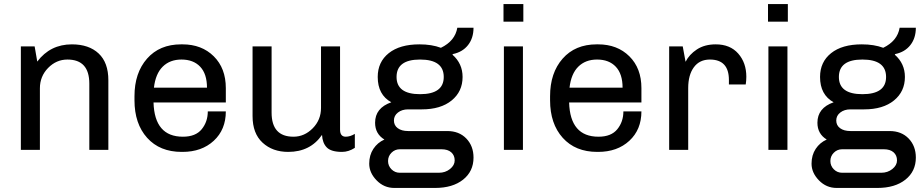

<svg xmlns="http://www.w3.org/2000/svg" viewBox="-20 -740 4559 948"><path d="M335 -521Q419 -521 467 -476Q515 -431 515 -344V0H421V-327Q421 -446 313 -446Q258 -446 217.5 -404.5Q177 -363 177 -304V0H83V-511H151L164 -436Q228 -521 335 -521Z M881 -521Q976 -521 1035.5 -462Q1095 -403 1095 -305V-234H738Q743 -65 883 -65Q946 -65 976 -102Q1006 -139 1006 -190H1095Q1095 -100 1035.5 -45Q976 10 881 10H877Q769 10 706.5 -59.5Q644 -129 644 -245V-265Q644 -380 706 -450.5Q768 -521 874 -521ZM876 -446Q819 -446 783.5 -411Q748 -376 740 -307H1002Q1002 -375 968.5 -410.5Q935 -446 876 -446Z M1321 -511V-184Q1321 -65 1429 -65Q1483 -65 1524 -106.5Q1565 -148 1565 -207V-511H1659V-100Q1659 -65 1687 -65Q1709 -65 1732 -79V-10Q1701 10 1669 10Q1615 10 1593.5 -12Q1572 -34 1570 -74Q1512 10 1403 10Q1326 10 1276.5 -35.5Q1227 -81 1227 -167V-511Z M2051 -521Q2112 -521 2157 -504Q2227 -538 2238 -603H2318Q2318 -552 2291 -517.5Q2264 -483 2216 -473L2214 -470Q2264 -426 2264 -360Q2264 -288 2210 -244Q2156 -200 2063 -200H1995Q1965 -200 1945 -184.5Q1925 -169 1925 -145Q1925 -121 1944 -107Q1963 -93 1995 -93H2188Q2247 -93 2282.5 -56Q2318 -19 2318 38Q2318 106 2266.5 147Q2215 188 2128 188H1927Q1876 188 1839.5 150.5Q1803 113 1803 68Q1803 26 1823.5 -5Q1844 -36 1878 -51Q1832 -79 1832 -134Q1832 -207 1912 -235Q1845 -272 1845 -360Q1845 -434 1899.5 -477.5Q1954 -521 2051 -521ZM2054 -446Q1938 -446 1938 -360Q1938 -275 2054 -275Q2171 -275 2171 -360Q2171 -446 2054 -446ZM2160 -3H1954Q1930 -3 1913 14Q1896 31 1896 55Q1896 79 1913 96Q1930 113 1954 113H2147Q2179 113 2202 94.5Q2225 76 2225 52Q2225 27 2208 12Q2191 -3 2160 -3Z M2564 -720V-633H2466V-720ZM2468 -511H2562V0H2468Z M2933 -521Q3028 -521 3087.5 -462Q3147 -403 3147 -305V-234H2790Q2795 -65 2935 -65Q2998 -65 3028 -102Q3058 -139 3058 -190H3147Q3147 -100 3087.5 -45Q3028 10 2933 10H2929Q2821 10 2758.5 -59.5Q2696 -129 2696 -245V-265Q2696 -380 2758 -450.5Q2820 -521 2926 -521ZM2928 -446Q2871 -446 2835.5 -411Q2800 -376 2792 -307H3054Q3054 -375 3020.5 -410.5Q2987 -446 2928 -446Z M3514 -521Q3585 -521 3625 -475.5Q3665 -430 3665 -361Q3665 -342 3662 -323H3579V-345Q3579 -446 3485 -446Q3434 -446 3406 -408Q3378 -370 3378 -305V0H3284V-511H3351L3365 -435Q3383 -471 3421 -496Q3459 -521 3514 -521Z M3870 -720V-633H3772V-720ZM3774 -511H3868V0H3774Z M4235 -521Q4296 -521 4341 -504Q4411 -538 4422 -603H4502Q4502 -552 4475 -517.5Q4448 -483 4400 -473L4398 -470Q4448 -426 4448 -360Q4448 -288 4394 -244Q4340 -200 4247 -200H4179Q4149 -200 4129 -184.5Q4109 -169 4109 -145Q4109 -121 4128 -107Q4147 -93 4179 -93H4372Q4431 -93 4466.5 -56Q4502 -19 4502 38Q4502 106 4450.5 147Q4399 188 4312 188H4111Q4060 188 4023.5 150.5Q3987 113 3987 68Q3987 26 4007.5 -5Q4028 -36 4062 -51Q4016 -79 4016 -134Q4016 -207 4096 -235Q4029 -272 4029 -360Q4029 -434 4083.5 -477.5Q4138 -521 4235 -521ZM4238 -446Q4122 -446 4122 -360Q4122 -275 4238 -275Q4355 -275 4355 -360Q4355 -446 4238 -446ZM4344 -3H4138Q4114 -3 4097 14Q4080 31 4080 55Q4080 79 4097 96Q4114 113 4138 113H4331Q4363 113 4386 94.5Q4409 76 4409 52Q4409 27 4392 12Q4375 -3 4344 -3Z"/></svg>

Font: Chivo
Style: Regular
Weight: 400
Designer: Hector Gatti
Foundry: Omnibus-Type
Version: Version 1.007;PS 001.007;hotconv 1.0.88;makeotf.lib2.5.64775